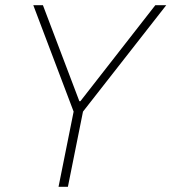

<svg xmlns="http://www.w3.org/2000/svg" viewBox="-20 -718 659 738"><path d="M241 0H205L263 -289L108 -698H145L285 -329H289L577 -698H619L299 -289Z"/></svg>

Font: IBM Plex Sans ExtraLight
Style: Italic
Weight: 250
Italic angle: -11.31°
Designer: Mike Abbink, Paul van der Laan, Pieter van Rosmalen
Foundry: Bold Monday
Version: Version 3.201